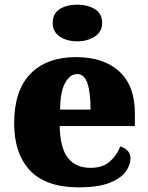

<svg xmlns="http://www.w3.org/2000/svg" viewBox="-20 -797 638 827"><path d="M320 10Q178 10 109.5 -62.5Q41 -135 41 -266Q41 -407 111 -479Q181 -551 308 -551Q426 -551 493.5 -489.5Q561 -428 561 -309V-254H237Q239 -160 272.5 -117Q306 -74 370 -74Q421 -74 451.5 -100Q482 -126 498 -166Q517 -161 529.5 -148Q542 -135 542 -115Q542 -85 520 -56Q498 -27 449.5 -8.5Q401 10 320 10ZM370 -325Q370 -399 356.5 -438.5Q343 -478 313 -478Q281 -478 260 -439Q239 -400 239 -325ZM313 -619Q268 -619 237.5 -639.5Q207 -660 207 -698Q207 -739 237.5 -758Q268 -777 313 -777Q356 -777 388 -758Q420 -739 420 -698Q420 -660 388 -639.5Q356 -619 313 -619Z"/></svg>

Font: Noto Serif Bengali Black
Style: Regular
Weight: 900
Version: Version 2.003